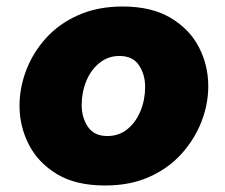

<svg xmlns="http://www.w3.org/2000/svg" viewBox="-20 -560 690 590"><path d="M303 10Q213 10 155 -25Q97 -60 68.5 -116Q40 -172 40 -235Q40 -290 60.5 -344Q81 -398 121 -442.5Q161 -487 220.5 -513.5Q280 -540 357 -540Q446 -540 504.5 -505Q563 -470 591.5 -414.5Q620 -359 620 -295Q620 -240 599 -186Q578 -132 538 -87.5Q498 -43 439 -16.5Q380 10 303 10ZM310 -142Q346 -142 372 -163.5Q398 -185 412 -219.5Q426 -254 426 -293Q426 -331 407 -359.5Q388 -388 347 -388Q312 -388 285.5 -366.5Q259 -345 245 -310.5Q231 -276 231 -237Q231 -199 250 -170.5Q269 -142 310 -142Z"/></svg>

Font: Be Vietnam Pro Black
Style: Italic
Weight: 900
Italic angle: -12°
Designer: Lam Bao, Tony Le, Vietanh Nguyen
Foundry: Yellow Type Foundry
Version: Version 1.002; ttfautohint (v1.8.3)